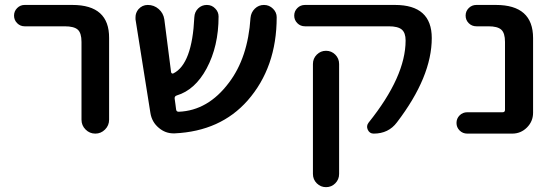

<svg xmlns="http://www.w3.org/2000/svg" viewBox="-20 -565 2250 781"><path d="M80.1 -458Q62.5 -458 49.8 -470.7Q37.1 -483.4 37.1 -501.5Q37.1 -519.5 49.8 -532.2Q62.5 -544.9 80.1 -544.9H274.4Q424.8 -544.9 423.8 -410.2V-78.1Q423.8 -54.7 407.2 -38.1Q390.6 -21.5 367.7 -21.5Q344.7 -21.5 328.1 -38.1Q311.5 -54.7 311.5 -78.1V-394.5Q311.5 -430.7 296.4 -444.3Q281.2 -458 243.2 -458Z M1053.7 -544.9Q1075.2 -544.9 1090.8 -529.3Q1105.5 -514.6 1105.5 -495.1Q1105.5 -291 987.3 -156.2Q877 -31.2 690.4 -22.5Q687.5 -22.5 685.5 -22.5Q652.3 -22.5 626 -44.9Q597.7 -68.4 591.8 -105.5L531.2 -486.3Q531.2 -491.2 531.2 -495.1Q531.2 -512.7 543 -527.3Q558.6 -544.9 581.1 -544.9Q606.4 -544.9 625.5 -528.3Q644.5 -511.7 648.4 -486.3L675.8 -272.5Q675.8 -268.6 679.2 -266.6Q682.6 -264.6 685.5 -266.6Q761.7 -304.7 770.5 -495.1Q771.5 -516.6 786.1 -530.8Q800.8 -544.9 821.3 -544.9Q841.8 -544.9 855.5 -530.3Q869.1 -516.6 869.1 -498Q869.1 -377 820.3 -286.1Q773.4 -199.2 699.2 -176.8Q689.5 -173.8 690.4 -164.1Q691.4 -156.2 693.4 -142.6Q695.3 -128.9 696.3 -120.1Q697.3 -110.4 707 -110.4Q826.2 -115.2 911.1 -228.5Q988.3 -330.1 999 -492.2Q1001 -514.6 1016.6 -529.8Q1032.2 -544.9 1053.7 -544.9Z M1736.3 -410.2Q1736.3 -252.9 1594.7 -67.4Q1560.5 -21.5 1500 -21.5Q1483.4 -21.5 1476.1 -37.1Q1468.8 -52.7 1479.5 -66.4Q1629.9 -253.9 1629.9 -400.4Q1629.9 -431.6 1614.3 -444.8Q1598.6 -458 1561.5 -458H1220.7Q1202.1 -458 1189.5 -470.7Q1176.8 -483.4 1176.8 -501.5Q1176.8 -519.5 1189.5 -532.2Q1202.1 -544.9 1220.7 -544.9H1586.9Q1736.3 -544.9 1736.3 -410.2ZM1252.9 142.6V-304.7Q1252.9 -327.1 1268.6 -342.8Q1284.2 -358.4 1306.2 -358.4Q1328.1 -358.4 1343.8 -342.8Q1359.4 -327.1 1359.4 -304.7V142.6Q1359.4 165 1343.8 180.7Q1328.1 196.3 1306.2 196.3Q1284.2 196.3 1268.6 180.7Q1252.9 165 1252.9 142.6Z M1880.9 -21.5Q1862.3 -21.5 1849.6 -34.2Q1836.9 -46.9 1836.9 -64.9Q1836.9 -83 1849.6 -95.7Q1862.3 -108.4 1880.9 -108.4H2024.4Q2034.2 -108.4 2034.2 -118.2V-394.5Q2034.2 -430.7 2019 -444.3Q2003.9 -458 1966.8 -458H1918Q1899.4 -458 1886.7 -470.7Q1874 -483.4 1874 -501.5Q1874 -519.5 1886.7 -532.2Q1899.4 -544.9 1918 -544.9H1997.1Q2148.4 -544.9 2148.4 -410.2V-106.4Q2148.4 -71.3 2123.5 -46.4Q2098.6 -21.5 2063.5 -21.5Z"/></svg>

Font: Gen Jyuu GothicX Medium
Style: Regular
Weight: 500
Designer: Ryoko NISHIZUKA (kana &amp; ideographs); Paul D. Hunt (Latin, Greek &amp; Cyrillic); Wenlong ZHANG (bopomofo); Sandoll C
Version: Version 1.058.20140828